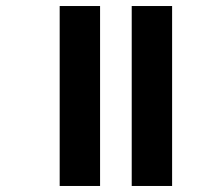

<svg xmlns="http://www.w3.org/2000/svg" viewBox="-20 -617 678 637"><path d="M417 0H551V-597H417ZM178 0H312V-597H178Z"/></svg>

Font: Noto Sans Gujarati
Style: Bold
Weight: 700
Designer: Jelle Bosma - Monotype Design Team, Universal Thirst
Foundry: Monotype Imaging Inc.
Version: Version 2.106